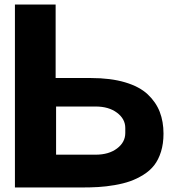

<svg xmlns="http://www.w3.org/2000/svg" viewBox="-20 -829 750 849"><path d="M381 -484Q469 -484 533 -465Q597 -446 633.5 -411.5Q670 -377 686.5 -334Q703 -291 703 -238Q703 -194 692 -158.5Q681 -123 662 -98.5Q643 -74 614 -56Q585 -38 555 -27.5Q525 -17 487 -10.5Q449 -4 415 -2Q381 0 341 0H46V-809H226V-484ZM534 -241V-263Q534 -303 497.5 -330.5Q461 -358 403 -358H228V-145H403Q461 -145 497.5 -172.5Q534 -200 534 -241Z"/></svg>

Font: Neutral Face
Style: Bold
Weight: 700
Designer: Vadym Aksieiev
Version: Version 1.039;Fontself Maker 3.5.7